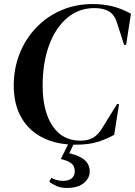

<svg xmlns="http://www.w3.org/2000/svg" viewBox="-20 -698 668 950"><path d="M355 18Q261 18 192 -16.5Q123 -51 85.5 -116.5Q48 -182 48 -275Q48 -358 76.5 -431Q105 -504 157.5 -559.5Q210 -615 281.5 -646.5Q353 -678 439 -678Q490 -678 535.5 -667Q581 -656 628 -630L604 -476H594L560 -582Q547 -625 519.5 -641.5Q492 -658 447 -658Q370 -658 312.5 -609.5Q255 -561 223 -474.5Q191 -388 191 -274Q191 -149 239.5 -75.5Q288 -2 378 -2Q417 -2 441.5 -17Q466 -32 485 -63L559 -183H569L545 -31Q506 -9 461.5 4.5Q417 18 355 18ZM281 89 325 -1H352L323 60Q376 73 400 95Q424 117 424 151Q424 183 395 207.5Q366 232 311 232Q282 232 260 222.5Q238 213 224 201L234 182Q261 197 293 197Q319 197 334.5 184.5Q350 172 350 150Q350 122 331.5 109Q313 96 281 89Z"/></svg>

Font: DM Serif Display
Style: Italic
Weight: 400
Italic angle: -12°
Designer: Colophon Foundry, Frank Grießhammer
Foundry: Colophon Foundry
Version: Version 5.100; ttfautohint (v1.8.2)